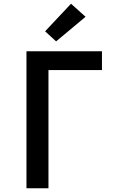

<svg xmlns="http://www.w3.org/2000/svg" viewBox="-20 -1010 640 1030"><path d="M122 0V-735H527V-634H240V0ZM281 -788 222 -842 361 -990 439 -920Z"/></svg>

Font: Iosevka Custom Extended
Style: Bold
Weight: 700
Width: 7
Monospace: yes
Designer: Belleve Invis
Foundry: Belleve Invis
Version: Version 11.2.4; ttfautohint (v1.8.4)